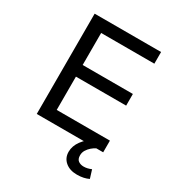

<svg xmlns="http://www.w3.org/2000/svg" viewBox="-209 -838 1082 1169"><g transform="rotate(30 332.5 -253.5)"><path d="M112 0V-705H579V-623H205V-398H558V-316H205V-82H579V0ZM508 198Q457 198 426 171.5Q395 145 395 102Q395 61 423 23Q451 -15 496 -38L531 0Q516 7 501 20Q486 33 476 49.5Q466 66 466 86Q466 113 481.5 124Q497 135 519 135Q532 135 545 132Q558 129 572 123L590 181Q574 189 553.5 193.5Q533 198 508 198Z"/></g></svg>

Font: Nunito Sans 6pt
Style: Regular
Weight: 400
Version: Version 3.101;gftools[0.9.27]